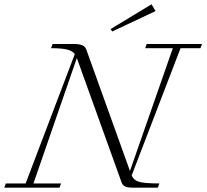

<svg xmlns="http://www.w3.org/2000/svg" viewBox="-47 -866 953 886"><path d="M470.7 -720.7 463.4 -731.9 652.3 -846.2 670.9 -814.9ZM-27.3 0 -20 -19.5H71.3L298.3 -616.7Q286.6 -631.8 261.2 -637.7Q235.8 -643.6 188.5 -643.6L195.8 -663.1H291.5Q318.4 -663.1 332 -657.5Q345.7 -651.9 350.6 -639.2L552.7 -77.1L750.5 -643.6H623L629.9 -663.1H885.3L877.9 -643.6H786.1L560.5 -56.2Q569.8 -34.2 595 -26.9Q620.1 -19.5 688.5 -19.5L681.2 0H567.9Q541.5 0 530.3 -5.4Q519 -10.7 514.2 -23.9L307.6 -598.1L107.4 -19.5H234.9L227.5 0Z"/></svg>

Font: Elstob ExtraLight
Style: Italic
Weight: 200
Italic angle: -20°
Designer: Peter S. Baker
Version: Version 1.015